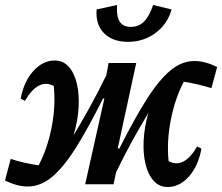

<svg xmlns="http://www.w3.org/2000/svg" viewBox="-34 -740 892 771"><path d="M77 9Q36 9 -14 -15L9 -102Q35 -93 62.5 -87Q90 -81 121 -76Q157 -144 173.5 -229.5Q190 -315 182 -395Q120 -427 66 -335L49 -344Q62 -413 100 -455Q138 -497 186 -497Q220 -497 242.5 -471.5Q265 -446 275 -402.5Q285 -359 281.5 -305.5Q278 -252 261 -196Q293 -249 327 -310.5Q361 -372 393 -438L402 -487H513L439 -145L445 -143Q504 -260 553 -338Q602 -416 648.5 -455.5Q695 -495 747 -495Q789 -495 838 -471L815 -386Q768 -401 704 -412Q669 -345 652 -259Q635 -173 643 -93Q704 -60 758 -152L775 -143Q762 -73 724.5 -31Q687 11 639 11Q605 11 582.5 -14.5Q560 -40 550 -82.5Q540 -125 543 -178.5Q546 -232 562 -287Q530 -234 497 -174Q464 -114 432 -48L422 0H308L385 -344L380 -345Q321 -227 271.5 -148Q222 -69 175.5 -30Q129 9 77 9ZM480 -572Q418 -572 383.5 -607Q349 -642 354 -702L436 -720Q433 -673 447 -652.5Q461 -632 491 -632Q522 -632 543.5 -652.5Q565 -673 581 -720L655 -702Q639 -644 591 -608Q543 -572 480 -572Z"/></svg>

Font: Piazzolla SemiBold
Style: Italic
Weight: 600
Italic angle: -11.3°
Designer: Juan Pablo del Peral
Foundry: Huerta Tipografica
Version: Version 1.330